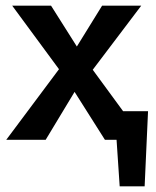

<svg xmlns="http://www.w3.org/2000/svg" viewBox="-20 -493 551 677"><path d="M502 -101 490 164H402L391 0H350L243 -169L141 0H2L188 -249L23 -473H160L251 -329L340 -473H478L307 -247L414 -101Z"/></svg>

Font: Ysabeau SC
Style: Bold
Weight: 700
Designer: Christian Thalmann (Catharsis Fonts)
Version: Version 0.003